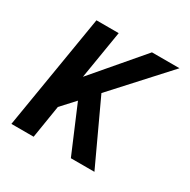

<svg xmlns="http://www.w3.org/2000/svg" viewBox="-124 -637 748 755"><g transform="rotate(30 250.0 -260.0)"><path d="M290 0 201 -210 145 -149 121 0H20L106 -520H207L171 -301L358 -520H483L266 -282L397 0Z"/></g></svg>

Font: Iosevka Term Curly Semibold
Style: Italic
Weight: 600
Italic angle: -9°
Designer: Belleve Invis
Foundry: Belleve Invis
Version: Version 32.3.0